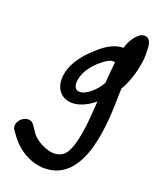

<svg xmlns="http://www.w3.org/2000/svg" viewBox="-188 -755 907 1115"><g transform="rotate(20 265.5 -197.5)"><path d="M-21 80C-24 92 -22 105 -15 114C-8 125 0 134 7 145C56 211 125 257 213 264C477 274 484 -115 486 -301L487 -315V-323C511 -364 532 -418 542 -471C551 -510 555 -549 552 -577C551 -579 562 -676 492 -656C485 -654 479 -648 474 -644C447 -622 429 -589 417 -550C358 -552 299 -508 263 -473C228 -442 190 -402 164 -349C103 -218 175 -120 290 -154C323 -164 354 -182 382 -206C378 -150 374 -85 367 -33C351 73 330 141 282 157H281C254 169 216 163 184 149C146 133 113 108 96 76L74 45C68 37 59 29 41 29C14 29 -14 51 -21 80ZM266 -364C288 -396 321 -425 351 -444C371 -456 383 -459 400 -455C396 -415 391 -365 388 -322L384 -316C358 -273 323 -241 285 -226C207 -203 222 -309 266 -364Z"/></g></svg>

Font: Stray Cat
Style: ExBlkCnObl
Weight: 1000
Version: Version 1.0